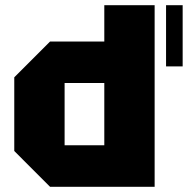

<svg xmlns="http://www.w3.org/2000/svg" viewBox="-20 -720 724 740"><path d="M576 -700V0H173L35 -138V-422L173 -560H382V-700ZM229 -160H382V-400H229ZM620 -464V-700H684V-464Z"/></svg>

Font: Tektur ExtraBold
Style: Regular
Weight: 800
Designer: Adam Jagosz
Foundry: Adam Jagosz
Version: Version 1.005;gftools[0.9.30]